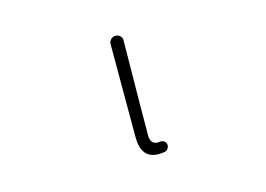

<svg xmlns="http://www.w3.org/2000/svg" viewBox="-78 -678 1156 835"><g transform="rotate(-15 500.0 -260.0)"><path d="M543 12.7Q464.8 12.7 464.8 -85V-503.9Q464.8 -515.6 473.6 -524.4Q482.4 -533.2 494.6 -533.2Q506.8 -533.2 515.6 -524.4Q524.4 -515.6 523.4 -503.9Q519.5 -168 519.5 -78.1Q519.5 -37.1 553.7 -37.1Q557.6 -37.1 562.5 -38.1Q572.3 -39.1 580.1 -34.2Q587.9 -29.3 589.8 -21.5Q590.8 -17.6 590.8 -14.6Q590.8 -7.8 586.9 -2Q582 7.8 572.3 9.8Q558.6 12.7 543 12.7Z"/></g></svg>

Font: Gen Jyuu Gothic L Monospace Light
Style: Regular
Weight: 300
Designer: [Source Han Sans]
Ryoko NISHIZUKA  (kana & ideographs); Paul D. Hunt (Latin, Greek & Cyrillic); Wenlong ZHANG  (bopomofo
Version: Version 1.002.20150607